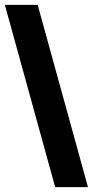

<svg xmlns="http://www.w3.org/2000/svg" viewBox="-20 -740 382 790"><path d="M0 -720H135L342 30H207Z"/></svg>

Font: Radio Canada Condensed
Style: Bold
Weight: 700
Width: 3
Designer: Charles Daoud, Etienne Aubert Bonn, Alexandre Saumier Demers, Jacques Le Bailly
Foundry: Radio-Canada
Version: Version 2.104; ttfautohint (v1.8.4.7-5d5b);gftools[0.9.28.de